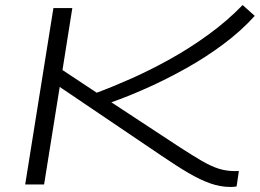

<svg xmlns="http://www.w3.org/2000/svg" viewBox="-20 -732 1031 762"><path d="M80 0 192 -700H267L228 -454L364 -364Q426 -387 501.5 -420.5Q577 -454 656 -498Q735 -542 809 -596Q883 -650 943 -712L991 -669Q938 -610 867 -557Q796 -504 717 -460Q638 -416 561.5 -382Q485 -348 422 -326L693 -148Q744 -115 780 -94Q816 -73 846.5 -63Q877 -53 912 -53H928L919 8Q915 9 907 9.5Q899 10 895 10Q855 10 815 -4Q775 -18 728 -45.5Q681 -73 618 -116L217 -387L155 0Z"/></svg>

Font: Georama ExtraExtended Light
Style: Italic
Weight: 300
Width: 8
Italic angle: -9°
Designer: Jean-Baptiste Levee
Foundry: Production Type
Version: Version 1.000